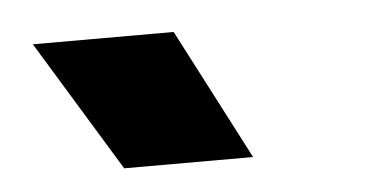

<svg xmlns="http://www.w3.org/2000/svg" viewBox="-29 -815 558 273"><g transform="rotate(-5 250.0 -678.5)"><path d="M139 -585 25 -772H226L323 -585Z"/></g></svg>

Font: Geologica Cursive Black
Style: Regular
Weight: 900
Designer: Sindre Bremnes, Frode Helland
Foundry: Monokrom Skriftforlag AS
Version: Version 1.010;gftools[0.9.28]